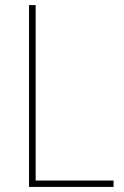

<svg xmlns="http://www.w3.org/2000/svg" viewBox="-20 -800 486 754"><path d="M94 -66V-780H120V-91H426V-66Z"/></svg>

Font: Noto Sans Malayalam UI SemiCondensed Thin
Style: Regular
Weight: 100
Width: 4
Designer: Jelle Bosma - Monotype Design Team
Foundry: Monotype Imaging Inc.
Version: Version 2.104; ttfautohint (v1.8.4.7-5d5b)